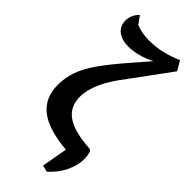

<svg xmlns="http://www.w3.org/2000/svg" viewBox="-291 -792 991 991"><g transform="rotate(45 205.0 -296.0)"><path d="M265 151 290 10Q153 -2 88.5 -52.5Q24 -103 24 -198Q24 -250 41 -298.5Q58 -347 97.5 -403.5Q137 -460 203 -536L287 -633Q248 -613 211 -603.5Q174 -594 142 -594Q95 -594 65.5 -616Q36 -638 36 -681Q36 -700 45 -719.5Q54 -739 69 -752L99 -710Q140 -692 196 -692Q288 -692 380 -734L410 -682L256 -472Q199 -399 173.5 -341Q148 -283 148 -235Q148 -161 203 -124Q258 -87 375 -80L384 -73Q388 -61 390 -48.5Q392 -36 392 -24Q392 23 369 71Q346 119 301 160Z"/></g></svg>

Font: Piazzolla SemiBold
Style: Regular
Weight: 600
Designer: Juan Pablo del Peral
Foundry: Huerta Tipografica
Version: Version 1.330